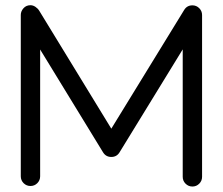

<svg xmlns="http://www.w3.org/2000/svg" viewBox="-20 -696 843 726"><path d="M58.6 -639.6Q58.6 -653.3 68.8 -664.8Q79.1 -676.3 95.2 -676.3Q105 -676.3 114.3 -669.9Q123.5 -663.6 128.4 -655.3L400.9 -209.5L676.3 -658.2Q687 -675.8 707.5 -675.8Q722.7 -675.8 733.4 -665Q744.1 -654.3 744.1 -639.2V-27.3Q744.1 -12.2 733.4 -1.5Q722.7 9.3 707.5 9.3Q692.4 9.3 681.6 -1.5Q670.9 -12.2 670.9 -27.3V-509.3L432.1 -120.1Q421.4 -102.5 400.9 -102.5Q380.4 -102.5 369.6 -120.1L131.8 -508.8V-29.3Q131.8 -14.2 121.1 -3.4Q110.4 7.3 95.2 7.3Q80.1 7.3 69.3 -3.4Q58.6 -14.2 58.6 -29.3Z"/></svg>

Font: Manjari
Style: Regular
Weight: 400
Designer: Santhosh Thottingal <santhosh.thottingal@gmail.com>
Foundry: SMC
Version: Version 2.000